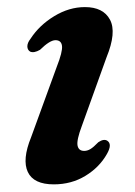

<svg xmlns="http://www.w3.org/2000/svg" viewBox="-20 -496 372 528"><path d="M211.5 -81Q220 -81 228.5 -86Q237 -91 250.5 -105Q265.5 -115 275 -109Q289.5 -99.5 274 -72.5Q253.5 -36 215 -12.5Q176.5 11 128 11Q72.5 11 56.5 -23Q40.5 -57 65.5 -118.5L136 -312Q152.5 -354 150.5 -369.8Q148.5 -385.5 132.5 -385.5Q117 -385.5 90 -359Q73.5 -349.5 63 -354Q55.5 -358.5 55.2 -368.2Q55 -378 64 -389.5Q88 -426.5 129 -451.5Q170 -476.5 213.5 -476.5Q264 -476.5 282.5 -441.8Q301 -407 273 -338.5L205 -149.5Q190.5 -111 193.2 -96Q196 -81 211.5 -81Z"/></svg>

Font: Fraunces 9pt SemiBold
Style: Italic
Weight: 600
Italic angle: -16°
Version: Version 1.000;[b76b70a41]